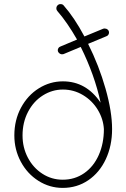

<svg xmlns="http://www.w3.org/2000/svg" viewBox="-20 -907 617 937"><path d="M410 -693Q463 -587 495 -474.5Q527 -362 527 -277Q527 -196 496.5 -130.5Q466 -65 411 -27.5Q356 10 286 10Q222 10 167.5 -24.5Q113 -59 81.5 -118Q50 -177 50 -246Q50 -321 82.5 -381.5Q115 -442 169.5 -476Q224 -510 287 -510Q401 -510 471 -406Q442 -541 374 -678L290 -643Q288 -642 283 -642Q275 -642 268.5 -648Q262 -654 262 -662Q262 -668 265.5 -673Q269 -678 275 -680L356 -714Q308 -798 260 -853Q255 -858 255 -866Q255 -875 261 -881Q267 -887 275 -887Q286 -887 291 -880Q343 -821 392 -729L484 -767Q486 -768 490 -768Q499 -768 505.5 -762.5Q512 -757 512 -748Q512 -742 508.5 -737Q505 -732 499 -730ZM487 -277Q484 -327 457 -371.5Q430 -416 385 -443Q340 -470 287 -470Q235 -470 189.5 -441.5Q144 -413 117 -361.5Q90 -310 90 -246Q90 -187 116 -137.5Q142 -88 187 -59Q232 -30 286 -30Q345 -30 391 -62Q437 -94 462 -150.5Q487 -207 487 -277Z"/></svg>

Font: Tsukimi Rounded Light
Style: Regular
Weight: 300
Designer: Takashi Funayama
Foundry: Takashi Funayama
Version: Version 1.032; ttfautohint (v1.8.3)